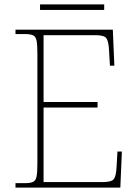

<svg xmlns="http://www.w3.org/2000/svg" viewBox="-20 -848 625 868"><path d="M50 0V-20H93Q118 -20 130 -26Q142 -32 145.5 -51Q149 -70 149 -108V-606Q149 -645 145.5 -663.5Q142 -682 130 -688Q118 -694 93 -694H50V-714H490L497 -551H477L473 -620Q471 -661 461 -675Q451 -689 412 -689H177V-387H421V-362H177V-25H446Q485 -25 495 -39Q505 -53 507 -94L511 -163H531L524 0ZM161 -803V-828H451V-803Z"/></svg>

Font: Noto Serif Devanagari Thin
Style: Regular
Weight: 100
Designer: Universal Thirst, Indian Type Foundry and the Monotype Design Team
Foundry: Monotype Imaging Inc.
Version: Version 2.004; ttfautohint (v1.8.4.7-5d5b)